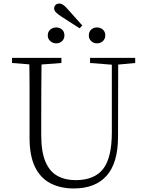

<svg xmlns="http://www.w3.org/2000/svg" viewBox="-20 -1050 828 1085"><path d="M329 -955Q306 -970 296 -980.5Q286 -991 286 -1002Q286 -1015 294.5 -1022.5Q303 -1030 315 -1030Q326 -1030 336.5 -1023Q347 -1016 362 -999L445 -906L430 -890ZM297 -805Q279 -805 264.5 -817.5Q250 -830 250 -850Q250 -871 264.5 -883Q279 -895 297 -895Q317 -895 330.5 -883Q344 -871 344 -850Q344 -830 330.5 -817.5Q317 -805 297 -805ZM528 -805Q509 -805 495.5 -817.5Q482 -830 482 -850Q482 -871 495.5 -883Q509 -895 528 -895Q547 -895 561 -883Q575 -871 575 -850Q575 -830 561 -817.5Q547 -805 528 -805ZM397 15Q322 15 265.5 -14Q209 -43 178 -106Q147 -169 147 -271V-387Q147 -472 147 -556Q147 -640 145 -723H215Q214 -641 213.5 -557Q213 -473 213 -387V-286Q213 -193 236.5 -137Q260 -81 304 -56.5Q348 -32 407 -32Q513 -32 562.5 -95Q612 -158 612 -303V-723H648L647 -278Q647 -130 583 -57.5Q519 15 397 15ZM48 -694V-723H327V-694L194 -684H175ZM489 -694V-723H744V-694L636 -684H618Z"/></svg>

Font: Noto Serif JP ExtraLight
Style: Regular
Weight: 200
Designer: Ryoko NISHIZUKA  (kana & ideographs); Frank Grießhammer (Latin, Greek & Cyrillic); Wenlong ZHANG  (bopomofo); Sandoll Co
Foundry: Adobe
Version: Version 2.002-H1;hotconv 1.1.0;makeotfexe 2.6.0